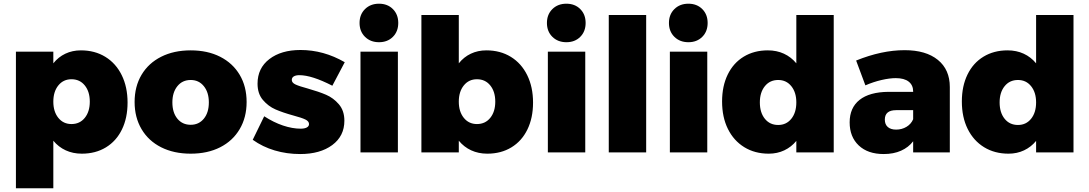

<svg xmlns="http://www.w3.org/2000/svg" viewBox="-20 -823 5884 1037"><path d="M669 -269Q669 -186 638.5 -123.5Q608 -61 552 -27Q496 7 422 7Q374 7 335 -11Q296 -29 268 -63V194H66V-544H268V-481Q295 -515 333 -533Q371 -551 417 -551Q492 -551 549 -516Q606 -481 637.5 -417Q669 -353 669 -269ZM465 -274Q465 -328 438 -361.5Q411 -395 366 -395Q322 -395 295 -361.5Q268 -328 268 -274Q268 -220 295 -186.5Q322 -153 366 -153Q411 -153 438 -186.5Q465 -220 465 -274Z M1312 -272Q1312 -189 1274.5 -125.5Q1237 -62 1169 -27.5Q1101 7 1010 7Q919 7 850.5 -27.5Q782 -62 744.5 -125.5Q707 -189 707 -272Q707 -356 744.5 -419Q782 -482 850.5 -516.5Q919 -551 1010 -551Q1101 -551 1169 -516.5Q1237 -482 1274.5 -419Q1312 -356 1312 -272ZM911 -270Q911 -215 938 -182Q965 -149 1010 -149Q1054 -149 1081 -182Q1108 -215 1108 -270Q1108 -324 1081 -357.5Q1054 -391 1010 -391Q965 -391 938 -357.5Q911 -324 911 -270Z M1597 -417Q1578 -417 1567 -410.5Q1556 -404 1556 -391Q1556 -376 1576.5 -366.5Q1597 -357 1642 -345Q1702 -328 1741.5 -311Q1781 -294 1810.5 -259.5Q1840 -225 1840 -171Q1840 -88 1774.5 -39.5Q1709 9 1601 9Q1529 9 1463.5 -10.5Q1398 -30 1345 -68L1407 -195Q1458 -162 1508.5 -145Q1559 -128 1604 -128Q1625 -128 1637 -134.5Q1649 -141 1649 -153Q1649 -168 1629.5 -177.5Q1610 -187 1565 -199Q1507 -215 1468 -232Q1429 -249 1400 -283Q1371 -317 1371 -371Q1371 -455 1435 -504Q1499 -553 1603 -553Q1728 -553 1842 -487L1775 -360Q1664 -417 1597 -417Z M1927 -544H2129V0H1927ZM2131 -699Q2131 -653 2102 -624Q2073 -595 2027 -595Q1981 -595 1951.5 -624Q1922 -653 1922 -699Q1922 -745 1951.5 -774Q1981 -803 2027 -803Q2073 -803 2102 -774Q2131 -745 2131 -699Z M2859 -269Q2859 -186 2828.5 -123.5Q2798 -61 2742 -27Q2686 7 2612 7Q2564 7 2525 -11Q2486 -29 2458 -63V0H2256V-742H2458V-481Q2485 -515 2523 -533Q2561 -551 2607 -551Q2682 -551 2739 -516Q2796 -481 2827.5 -417Q2859 -353 2859 -269ZM2655 -274Q2655 -328 2628 -361.5Q2601 -395 2556 -395Q2512 -395 2485 -361.5Q2458 -328 2458 -274Q2458 -220 2485 -186.5Q2512 -153 2556 -153Q2601 -153 2628 -186.5Q2655 -220 2655 -274Z M2939 -544H3141V0H2939ZM3143 -699Q3143 -653 3114 -624Q3085 -595 3039 -595Q2993 -595 2963.5 -624Q2934 -653 2934 -699Q2934 -745 2963.5 -774Q2993 -803 3039 -803Q3085 -803 3114 -774Q3143 -745 3143 -699Z M3268 -742H3470V0H3268Z M3598 -544H3800V0H3598ZM3802 -699Q3802 -653 3773 -624Q3744 -595 3698 -595Q3652 -595 3622.5 -624Q3593 -653 3593 -699Q3593 -745 3622.5 -774Q3652 -803 3698 -803Q3744 -803 3773 -774Q3802 -745 3802 -699Z M4483 -742V0H4281V-62Q4254 -29 4216 -11Q4178 7 4132 7Q4057 7 4000 -28Q3943 -63 3911.5 -126.5Q3880 -190 3880 -275Q3880 -358 3910.5 -420.5Q3941 -483 3997 -517Q4053 -551 4127 -551Q4175 -551 4214 -533Q4253 -515 4281 -481V-742ZM4281 -270Q4281 -324 4254 -357.5Q4227 -391 4183 -391Q4138 -391 4111 -357.5Q4084 -324 4084 -270Q4084 -215 4111 -181.5Q4138 -148 4183 -148Q4227 -148 4254 -181.5Q4281 -215 4281 -270Z M5110 -353V0H4912V-60Q4887 -27 4846.5 -9Q4806 9 4753 9Q4667 9 4618 -37.5Q4569 -84 4569 -162Q4569 -241 4622.5 -283.5Q4676 -326 4779 -327H4912V-329Q4912 -363 4888 -382Q4864 -401 4818 -401Q4785 -401 4741.5 -391Q4698 -381 4654 -362L4604 -496Q4742 -552 4866 -552Q4981 -552 5045.5 -499.5Q5110 -447 5110 -353ZM4912 -179V-228H4820Q4759 -228 4759 -177Q4759 -151 4775 -137Q4791 -123 4820 -123Q4851 -123 4876 -138Q4901 -153 4912 -179Z M5778 -742V0H5576V-62Q5549 -29 5511 -11Q5473 7 5427 7Q5352 7 5295 -28Q5238 -63 5206.5 -126.5Q5175 -190 5175 -275Q5175 -358 5205.5 -420.5Q5236 -483 5292 -517Q5348 -551 5422 -551Q5470 -551 5509 -533Q5548 -515 5576 -481V-742ZM5576 -270Q5576 -324 5549 -357.5Q5522 -391 5478 -391Q5433 -391 5406 -357.5Q5379 -324 5379 -270Q5379 -215 5406 -181.5Q5433 -148 5478 -148Q5522 -148 5549 -181.5Q5576 -215 5576 -270Z"/></svg>

Font: Gontserrat ExtraBold
Style: Regular
Weight: 800
Designer: Julieta Ulanovsky
Foundry: Julieta Ulanovsky
Version: Version 6.001